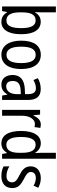

<svg xmlns="http://www.w3.org/2000/svg" viewBox="932 -1732 810 2713"><g transform="rotate(90 1336.5 -375.0)"><path d="M154 -553V-760H71V0H136L149 -68H155C185 -17 228 10 289 10C398 10 463 -88 463 -269C463 -451 398 -546 287 -546C227 -546 184 -517 155 -466H151C152 -493 154 -524 154 -553ZM269 -474C344 -474 377 -405 377 -270C377 -129 342 -61 271 -61C188 -61 154 -127 154 -260V-275C154 -395 179 -474 269 -474Z M955 -269C955 -450 879 -547 755 -547C622 -547 554 -446 554 -269C554 -98 627 10 753 10C886 10 955 -99 955 -269ZM639 -269C639 -404 674 -475 755 -475C834 -475 871 -404 871 -269C871 -134 834 -62 755 -62C675 -62 639 -135 639 -269Z M1237 -546C1180 -546 1127 -531 1084 -505L1110 -443C1150 -465 1188 -478 1226 -478C1283 -478 1310 -443 1310 -359V-324L1240 -321C1108 -316 1039 -256 1039 -150C1039 -58 1086 10 1173 10C1240 10 1280 -18 1313 -75H1316L1330 0H1392V-363C1392 -483 1346 -546 1237 -546ZM1253 -262 1310 -265V-213C1310 -113 1265 -58 1199 -58C1153 -58 1124 -87 1124 -151C1124 -220 1161 -258 1253 -262Z M1736 -547C1680 -547 1639 -504 1613 -443H1608L1598 -537H1532V0H1615V-282C1614 -388 1665 -464 1730 -464C1746 -464 1762 -462 1775 -457L1787 -540C1770 -545 1752 -547 1736 -547Z M2006 10C2067 10 2109 -20 2139 -69H2143L2155 0H2222V-760H2139V-543C2139 -523 2140 -494 2142 -468H2138C2109 -517 2063 -547 2004 -547C1895 -547 1830 -448 1830 -268C1830 -86 1894 10 2006 10ZM2023 -60C1950 -60 1915 -132 1915 -267C1915 -399 1949 -474 2022 -474C2106 -474 2139 -408 2139 -272V-246C2139 -122 2103 -60 2023 -60Z M2637 -145C2637 -228 2588 -266 2511 -307C2436 -345 2410 -365 2410 -408C2410 -450 2442 -477 2495 -477C2533 -477 2570 -464 2603 -445L2633 -511C2592 -534 2547 -547 2496 -547C2397 -547 2330 -492 2330 -405C2330 -321 2381 -283 2459 -243C2532 -207 2556 -182 2556 -141C2556 -92 2525 -62 2465 -62C2415 -62 2364 -81 2331 -104V-21C2364 -3 2409 10 2467 10C2573 10 2637 -45 2637 -145Z"/></g></svg>

Font: Noto Sans Gurmukhi UI Condensed
Style: Regular
Weight: 400
Width: 3
Designer: Jelle Bosma - Monotype Design Team
Foundry: Monotype Imaging Inc.
Version: Version 2.004